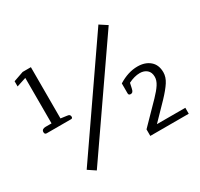

<svg xmlns="http://www.w3.org/2000/svg" viewBox="-150 -884 1135 1090"><g transform="rotate(-30 418.0 -338.5)"><path d="M143 -14 613 -695 662 -663 191 18ZM37 -322Q37 -332 44 -337Q51 -342 62 -342H102V-640L40 -620V-654L106 -677H160V-341L197 -336Q210 -335 215 -330.5Q220 -326 220 -318Q220 -307 210 -307H50Q37 -307 37 -322ZM552 -43 679 -173Q710 -205 726 -230Q742 -255 742 -278Q742 -308 724 -323.5Q706 -339 678 -339Q643 -339 603 -319L596 -287Q593 -272 588 -266.5Q583 -261 575 -261Q561 -261 561 -274V-339Q624 -378 685 -378Q735 -378 766 -351.5Q797 -325 797 -276Q797 -245 777 -214Q757 -183 717 -141L618 -39H804V0H552Z"/></g></svg>

Font: Maitree
Style: Regular
Weight: 400
Designer: CadsonDemak Team
Foundry: CadsonDemak
Version: Version 1.000